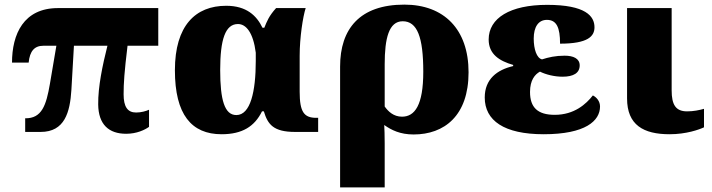

<svg xmlns="http://www.w3.org/2000/svg" viewBox="-20 -571 3081 831"><path d="M526 8C572 8 607 -9 625 -22V-96C612 -90 591 -84 569 -84C532 -84 515 -109 515 -163C515 -210 518 -258 532 -373H665V-536H231C82 -536 32 -423 32 -300H104C109 -350 129 -373 168 -373H224L196 -208C180 -115 161 -58 89 -59V0H156C260 0 283 -85 289 -182L300 -373H445C424 -290 404 -195 405 -119C406 -32 451 8 526 8Z M939 10C1029 10 1082 -24 1114 -89H1122C1139 -32 1164 0 1257 0H1357V-61H1349C1296 -61 1277 -86 1277 -174V-330C1277 -408 1291 -499 1303 -536H1175C1144 -502 1135 -478 1124 -451H1116C1091 -503 1047 -546 959 -546C826 -546 737 -460 737 -267C737 -75 809 10 939 10ZM1003 -73C952 -73 933 -138 933 -268C933 -400 955 -467 1010 -467C1045 -467 1076 -430 1087 -343V-307C1087 -175 1064 -73 1003 -73Z M1452 240H1645V49C1645 13 1644 -12 1643 -30C1674 -8 1712 11 1770 11C1903 11 2008 -70 2008 -258C2008 -445 1901 -551 1730 -551C1537 -551 1452 -446 1452 -283ZM1720 -66C1683 -66 1660 -89 1645 -110V-293C1645 -405 1663 -479 1723 -479C1786 -479 1812 -410 1812 -261C1812 -115 1775 -66 1720 -66Z M2333 10C2514 10 2577 -48 2577 -110C2577 -133 2562 -150 2546 -158C2517 -121 2466 -74 2381 -74C2307 -74 2274 -106 2274 -173C2274 -224 2295 -249 2317 -261C2343 -248 2380 -239 2415 -239C2462 -239 2489 -255 2489 -288C2489 -318 2461 -330 2424 -330C2384 -330 2354 -323 2326 -314C2303 -319 2290 -358 2290 -404C2290 -454 2310 -485 2347 -485C2389 -485 2404 -452 2404 -382C2525 -382 2553 -414 2553 -453C2553 -501 2515 -550 2348 -550C2188 -550 2095 -493 2095 -400C2095 -336 2142 -307 2201 -290V-285C2132 -269 2078 -229 2078 -149C2078 -49 2162 10 2333 10Z M2878 10C2950 10 3006 -10 3027 -20V-100C3006 -94 2981 -89 2954 -89C2905 -89 2887 -117 2887 -180V-536H2694V-145C2694 -30 2765 10 2878 10Z"/></svg>

Font: UArctic Serif Black
Style: Regular
Weight: 900
Designer: Customization by Puisto advertising & original work Monotype Design Team
Foundry: Monotype Imaging Inc.
Version: Version 2.004